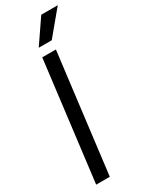

<svg xmlns="http://www.w3.org/2000/svg" viewBox="-237 -972 797 1018"><g transform="rotate(-30 161.0 -463.0)"><path d="M22.9 0H106.4L196.3 -727.5H112.8ZM122.1 -780.8H201.7L322.3 -925.8H221.2Z"/></g></svg>

Font: Guggenheim Sans Display
Style: Italic
Weight: 400
Italic angle: -7°
Designer: Modified by Tom Baber under direction of Pentagram Design 2023
Foundry: rsms
Version: Version 1.001;Glyphs 3.1.2 (3151)